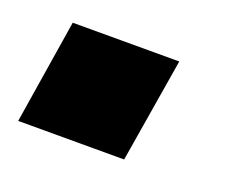

<svg xmlns="http://www.w3.org/2000/svg" viewBox="-49 -249 369 315"><g transform="rotate(20 136.0 -91.0)"><path d="M4 0 33 -182H219L189 0Z"/></g></svg>

Font: Nunito Sans Black
Style: Italic
Weight: 900
Italic angle: -9°
Designer: Vernon Adams
Foundry: Vernon Adams
Version: Version 3.006; ttfautohint (v1.8.3)